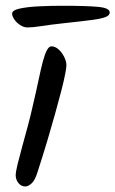

<svg xmlns="http://www.w3.org/2000/svg" viewBox="-20 -675 408 679"><path d="M214.9 -444.2Q214.9 -435.5 210.3 -412.1Q205.8 -388.6 196.6 -353Q187.3 -317.4 174.8 -272.4Q162.3 -227.4 146.7 -175.1Q131 -122.8 112.5 -65.7Q103.6 -37.1 91.7 -26.4Q79.8 -15.6 69.3 -15.6Q54.8 -15.6 45.2 -27.7Q35.5 -39.8 35.5 -55.3Q35.5 -66.8 42.1 -93.8Q48.7 -120.9 58.5 -156.5Q68.3 -192.2 78.5 -230Q88.8 -267.9 95.8 -300.3Q108.4 -353.9 116.7 -393.6Q125 -433.3 132 -459.3Q139 -485.2 146.3 -498.1Q153.5 -511.1 162 -511.1Q175.2 -511.1 187.3 -500.2Q199.3 -489.3 207.1 -473.5Q214.9 -457.7 214.9 -444.2ZM212.7 -593.7Q156.6 -587.6 126.1 -582.7Q95.6 -577.9 76.9 -577.9Q63.5 -578.2 50.9 -586.6Q38.2 -595 30.5 -606.6Q22.8 -618.2 22.8 -626.6Q22.8 -638.8 49.7 -644.7Q76.5 -650.6 117.2 -652.6Q158 -654.6 198.1 -654.6Q286.4 -654.6 327.3 -650.7Q368.1 -646.8 368.1 -631.1Q368.1 -621 354.2 -615.1Q340.3 -609.2 306.6 -604.6Q272.9 -600.1 212.7 -593.7Z"/></svg>

Font: Kalam Variable Light
Style: Regular
Weight: 300
Designer: Lipi Raval, Jonny Pinhorn
Foundry: Indian Type Foundry
Version: Version 3.000